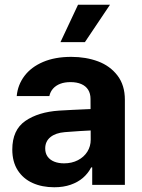

<svg xmlns="http://www.w3.org/2000/svg" viewBox="-20 -776 598 806"><path d="M252.2 -221.3Q213.5 -218.1 191.7 -200.4Q169.8 -182.7 169.8 -152.7Q169.8 -132.6 179.8 -118.6Q189.9 -104.6 207.8 -97.4Q225.7 -90.3 249 -90.3Q281.4 -90.3 307 -103.5Q332.5 -116.7 346.7 -139.3Q360.8 -161.9 360.8 -189.6L360 -360.9Q360 -383.2 350.1 -399.1Q340.1 -415 321.3 -423.1Q302.5 -431.3 275.8 -431.3Q251.4 -431.3 233 -424.3Q214.7 -417.3 202.9 -404.2Q191.1 -391 187.2 -372.7H50.2Q54.4 -419.5 82.5 -457Q110.6 -494.4 160.7 -515.9Q210.8 -537.3 279.2 -537.3Q340.8 -537.3 391.5 -518.4Q442.1 -499.5 473.2 -458.9Q504.2 -418.3 504.2 -357.3V0H367.1V-73.4H362.9Q349.6 -47.9 328.3 -29.5Q307 -11.1 276.6 -0.5Q246.3 10.1 207.8 10.1Q156.5 10.1 116.7 -7.9Q76.9 -25.9 54.2 -61.5Q31.6 -97.2 31.6 -148.2Q31.6 -230.4 86.2 -268.2Q140.8 -305.9 228.5 -311.7Q250.4 -313 283 -314.7Q315.7 -316.3 342 -317.4Q357.1 -318.2 366.7 -318.4L367.7 -228.7Q351.6 -228 314.4 -225.8Q277.3 -223.6 252.2 -221.3ZM307.6 -756.2H441.8L336.4 -599.1H233.8Z"/></svg>

Font: Pretendard Variable
Style: Regular
Weight: 400
Designer: Base glyphs from Inter by Rasmus Andersson; Hangul glyphs from Noto Sans CJK(Source Han Sans) by Jang Soo-young and Kang
Foundry: Kil Hyung-jin
Version: Version 1.100;FEAKit 1.0